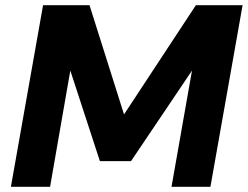

<svg xmlns="http://www.w3.org/2000/svg" viewBox="-20 -720 955 740"><path d="M22 0 146 -700H325L458 -279L735 -700H915L791 0H641L720 -448L485 -99H365L251 -448L173 0Z"/></svg>

Font: DM Sans 20pt Black
Style: Italic
Weight: 900
Italic angle: -10°
Version: Version 4.004;gftools[0.9.30]